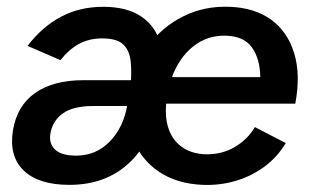

<svg xmlns="http://www.w3.org/2000/svg" viewBox="-20 -532 918 565"><path d="M354 -171 363 -261Q368 -313 365 -347.5Q362 -382 343.5 -400.5Q325 -419 281 -419Q242 -419 212 -402.5Q182 -386 158 -355L61 -397Q105 -454 160 -483Q215 -512 284 -512Q353 -512 395.5 -483.5Q438 -455 453.5 -401Q469 -347 456 -270L439 -171ZM184 12Q94 12 50 -30Q6 -72 18 -148Q30 -221 83.5 -258.5Q137 -296 225 -296H399L386 -220H254Q195 -220 164.5 -198Q134 -176 128 -137Q124 -108 143 -91Q162 -74 204 -74Q263 -74 303.5 -116Q344 -158 355 -225L445 -227Q427 -114 358.5 -51Q290 12 184 12ZM577 12Q501 9 448 -26.5Q395 -62 371.5 -123Q348 -184 361 -262Q374 -339 415.5 -396Q457 -453 519.5 -484Q582 -515 656 -512Q730 -509 778 -474Q826 -439 845.5 -376Q865 -313 849 -227H469Q465 -181 478 -148Q491 -115 519 -97Q547 -79 585 -78Q633 -77 671 -99.5Q709 -122 730 -158L821 -111Q795 -68 756 -40Q717 -12 671 1Q625 14 577 12ZM486 -305H746Q745 -360 721 -393Q697 -426 643 -427Q589 -428 548 -395Q507 -362 486 -305Z"/></svg>

Font: Figtree SemiBold
Style: Italic
Weight: 600
Italic angle: -9.5°
Foundry: Erik Kennedy
Version: Version 2.001;gftools[0.9.30]